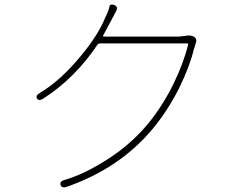

<svg xmlns="http://www.w3.org/2000/svg" viewBox="-20 -799 1040 840"><path d="M273 18Q250 26 245 10Q240 -6 263 -12Q350 -37 455 -105Q554 -169 627 -257Q690 -333 739 -432Q784 -525 803 -604Q804 -609 799 -609H418Q410 -609 406 -603Q309 -458 170 -368Q150 -355 142 -368Q134 -381 155 -393Q244 -445 336 -557Q410 -647 440 -721Q445 -732 450 -743Q457 -759 459 -771Q461 -783 480 -777Q499 -770 487 -748L431 -643Q429 -639 434 -639H759Q770 -639 781 -641L797 -643Q814 -646 829 -638Q844 -629 836 -608L835 -605Q831 -594 828 -583Q810 -508 764 -414Q715 -317 651 -239Q507 -64 273 18Z"/></svg>

Font: Resource Han Rounded JP ExtraLight
Style: Regular
Weight: 250
Designer: Cyano Hao (round all glyphs); Ryoko NISHIZUKA 西塚涼子 (kana, bopomofo & ideographs); Paul D. Hunt (Latin, Greek & Cyrillic)
Foundry: Cyano Hao
Version: 0.990